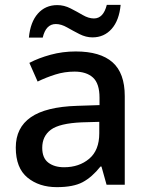

<svg xmlns="http://www.w3.org/2000/svg" viewBox="-20 -761 614 791"><path d="M292 -549Q393 -549 443.5 -504.5Q494 -460 494 -365V0H419L398 -75H394Q359 -31 320.5 -10.5Q282 10 214 10Q141 10 93 -29.5Q45 -69 45 -153Q45 -235 107 -278Q169 -321 298 -325L390 -328V-358Q390 -417 363 -441.5Q336 -466 287 -466Q246 -466 208 -454Q170 -442 135 -425L101 -502Q139 -522 188.5 -535.5Q238 -549 292 -549ZM317 -257Q225 -253 189.5 -226.5Q154 -200 154 -152Q154 -110 179 -91Q204 -72 244 -72Q306 -72 347.5 -107Q389 -142 389 -212V-259ZM99 -606Q105 -670 136 -705Q167 -740 216 -740Q244 -740 270.5 -726.5Q297 -713 321 -699Q345 -685 367 -685Q406 -685 420 -741H477Q471 -677 440 -642Q409 -607 361 -607Q334 -607 307.5 -620.5Q281 -634 256.5 -648Q232 -662 210 -662Q169 -662 156 -606Z"/></svg>

Font: Noto Sans Medium
Style: Regular
Weight: 500
Designer: Monotype Design Team
Foundry: Monotype Imaging Inc.
Version: Version 2.007